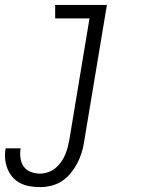

<svg xmlns="http://www.w3.org/2000/svg" viewBox="-62 -540 582 783"><path d="M102 223Q80 223 59 219.5Q38 216 20 206.5Q2 197 -11 182Q-24 167 -31.5 148Q-39 129 -41 108Q-43 87 -39 65H22Q19 85 21.5 104.5Q24 124 34.5 139Q45 154 63.5 161Q82 168 102 168Q117 168 133.5 162.5Q150 157 163 146.5Q176 136 186.5 121.5Q197 107 203.5 91.5Q210 76 214 60.5Q218 45 221 29L303 -465H163V-520H374L281 38Q278 60 271 82.5Q264 105 253 126Q242 147 226.5 166Q211 185 190.5 198.5Q170 212 147 217.5Q124 223 102 223Z"/></svg>

Font: Iosevka Curly Light
Style: Italic
Weight: 300
Italic angle: -9°
Monospace: yes
Designer: Belleve Invis
Foundry: Belleve Invis
Version: Version 22.1.2; ttfautohint (v1.8.4)